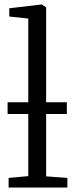

<svg xmlns="http://www.w3.org/2000/svg" viewBox="-20 -839 340 859"><path d="M106.5 -51V-756L21.5 -765V-802L166.5 -819H167.5L186.5 -806V-50L281.5 -43V0H18.5V-43ZM279 -381.5V-329H14V-381.5Z"/></svg>

Font: Merriweather Light 18pt Light
Style: Regular
Weight: 300
Version: Version 2.100